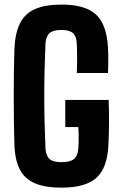

<svg xmlns="http://www.w3.org/2000/svg" viewBox="-20 -830 544 859"><path d="M255 9.5Q182 9.5 136.5 -9.8Q91 -29 69 -71.2Q47 -113.5 44.5 -182Q43 -228 42.2 -283.8Q41.5 -339.5 41.5 -398Q41.5 -456.5 42.2 -511.5Q43 -566.5 44.5 -611Q47.5 -682 69.5 -725.8Q91.5 -769.5 137 -789.5Q182.5 -809.5 255 -809.5Q361 -809.5 409 -765.5Q457 -721.5 463 -619Q464.5 -593.5 464.5 -561.5Q464.5 -529.5 463 -503.5H323.5Q325 -537.5 325 -569.8Q325 -602 323.5 -636Q321.5 -668.5 306 -682.2Q290.5 -696 255 -696Q218 -696 202 -682.2Q186 -668.5 183.5 -636Q181 -580 179.5 -520.5Q178 -461 178 -400.5Q178 -340 179.5 -280.5Q181 -221 183.5 -165Q186 -132 202 -118.2Q218 -104.5 255 -104.5Q293.5 -104.5 310.5 -118.2Q327.5 -132 330.5 -165Q331.5 -178.5 331.8 -196Q332 -213.5 331.8 -230.8Q331.5 -248 330.5 -261.5H272V-383H466Q468 -335 467.8 -281.5Q467.5 -228 465 -182Q460.5 -79 411.8 -34.8Q363 9.5 255 9.5Z"/></svg>

Font: Big Shoulders Thin ExtraBold
Style: Regular
Weight: 800
Version: Version 2.002